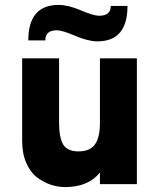

<svg xmlns="http://www.w3.org/2000/svg" viewBox="-20 -748 651 780"><path d="M376 -580Q338 -580 285.5 -602.5Q233 -625 211 -625Q164 -625 164 -584H95Q95 -728 218 -728Q257 -728 308.5 -706Q360 -684 383 -684Q430 -684 430 -724H498Q498 -580 376 -580ZM386 0V-47Q338 12 245 12Q215 12 186.5 2.5Q158 -7 131 -27Q104 -47 87 -85.5Q70 -124 70 -176V-511H220V-250Q220 -188 237 -160.5Q254 -133 299 -133Q345 -133 365.5 -161Q386 -189 386 -248V-511H536V0Z"/></svg>

Font: Overpass Heavy
Style: Regular
Weight: 900
Designer: Delve Withrington, Thomas Jockin
Foundry: Delve Fonts
Version: Version 3.000;DELV;Overpass